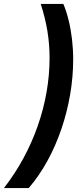

<svg xmlns="http://www.w3.org/2000/svg" viewBox="-58 -762 425 976"><path d="M-38 194Q18 122 61 42.5Q104 -37 133.5 -121Q163 -205 178.5 -292.5Q194 -380 194 -468Q194 -537 183 -604Q172 -671 149 -742H264Q279 -707 290.5 -660.5Q302 -614 308 -563Q314 -512 314 -461Q314 -371 298.5 -281Q283 -191 254 -106Q225 -21 183.5 55Q142 131 88 194Z"/></svg>

Font: Montserrat Thin SemiBold
Style: Italic
Weight: 600
Italic angle: -11.3°
Version: Version 9.000